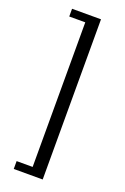

<svg xmlns="http://www.w3.org/2000/svg" viewBox="-144 -612 541 831"><g transform="rotate(20 126.5 -196.0)"><path d="M36.1 172.4V136.2H109.9V-529.8H36.1V-565.4H169.4V172.4Z"/></g></svg>

Font: Lateef Light
Style: Regular
Weight: 300
Designer: SIL International
Foundry: SIL International
Version: Version 4.200